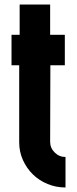

<svg xmlns="http://www.w3.org/2000/svg" viewBox="-20 -830 343 850"><path d="M65 -541H31V-676H67V-810H202V-676H267V-541H203L202 -202Q202 -175 222 -155Q242 -135 270 -135V0Q228 0 190.5 -15.5Q153 -31 125.5 -58Q98 -85 81.5 -121.5Q65 -158 65 -200Z"/></svg>

Font: Transit CAT
Style: Regular
Weight: 400
Designer: Peter Wiegel
Foundry: Peter Wiegel
Version: 1.000